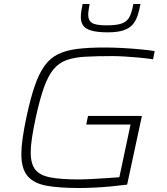

<svg xmlns="http://www.w3.org/2000/svg" viewBox="-20 -934 838 962"><path d="M375 8Q277 8 213.5 -3.5Q150 -15 118.5 -51.5Q87 -88 87 -162Q87 -196 93.5 -242Q100 -288 112 -345Q132 -439 153.5 -502Q175 -565 203 -604Q231 -643 271 -662.5Q311 -682 368 -689Q425 -696 504 -696Q546 -696 592.5 -693.5Q639 -691 682 -687Q725 -683 755 -678L747 -637Q713 -642 675.5 -645.5Q638 -649 603 -651Q568 -653 544 -653Q466 -653 409.5 -650Q353 -647 314 -633Q275 -619 248 -586.5Q221 -554 200 -495Q179 -436 159 -344Q147 -288 140.5 -245.5Q134 -203 134 -169Q134 -113 157 -84Q180 -55 233 -45Q286 -35 374 -35Q401 -35 438.5 -37Q476 -39 513.5 -41.5Q551 -44 578 -46L634 -310H412L421 -353H691L617 -9Q579 -4 536.5 0Q494 4 452.5 6Q411 8 375 8ZM520 -772Q467 -772 437 -781Q407 -790 396 -807Q385 -824 385 -847Q385 -863 387.5 -879.5Q390 -896 394 -914H429Q426 -898 424 -884Q422 -870 422 -859Q422 -832 440.5 -819.5Q459 -807 515 -807Q570 -807 595.5 -818.5Q621 -830 631.5 -854.5Q642 -879 648 -914H684Q678 -883 670 -857.5Q662 -832 646 -812.5Q630 -793 600 -782.5Q570 -772 520 -772Z"/></svg>

Font: Saira Expanded ExtraLight
Style: Italic
Weight: 250
Width: 7
Italic angle: -12°
Designer: Hector Gatti with collaboration of the Omnibus-Type team
Foundry: Omnibus-Type
Version: Version 1.101